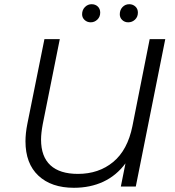

<svg xmlns="http://www.w3.org/2000/svg" viewBox="-20 -886 833 912"><path d="M765 -700 625 0H554L576 -110Q533 -52 471 -23Q409 6 331 6Q224 6 162.5 -51.5Q101 -109 101 -215Q101 -253 110 -298L191 -700H264L183 -296Q175 -253 175 -223Q175 -142 219.5 -101Q264 -60 350 -60Q449 -60 517.5 -116.5Q586 -173 609 -287L691 -700ZM370 -818Q370 -839 383.5 -852.5Q397 -866 415 -866Q433 -866 444.5 -855Q456 -844 456 -826Q456 -806 442.5 -793Q429 -780 411 -780Q394 -780 382 -791Q370 -802 370 -818ZM549 -818Q549 -839 562 -852.5Q575 -866 594 -866Q611 -866 623 -855Q635 -844 635 -826Q635 -806 621.5 -793Q608 -780 589 -780Q572 -780 560.5 -791Q549 -802 549 -818Z"/></svg>

Font: Montserrat Alternates
Style: Italic
Weight: 400
Italic angle: -11.3°
Designer: Julieta Ulanovsky
Foundry: Julieta Ulanovsky
Version: Version 7.200